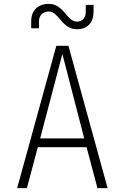

<svg xmlns="http://www.w3.org/2000/svg" viewBox="-20 -965 640 985"><path d="M68 0 269 -730H331L532 0H480L424 -210H174L118 0ZM186 -255H412L300 -688ZM375 -815Q347 -815 327.5 -828.5Q308 -842 293 -860.5Q278 -879 263 -892.5Q248 -906 230 -906Q207 -906 193.5 -892Q180 -878 180 -855V-820H140V-855Q140 -897 164 -921Q188 -945 230 -945Q258 -945 277.5 -931.5Q297 -918 312 -899.5Q327 -881 342 -867.5Q357 -854 375 -854Q396 -854 408 -868Q420 -882 420 -905V-940H460V-905Q460 -863 437.5 -839Q415 -815 375 -815Z"/></svg>

Font: Tiny Thin
Style: Regular
Weight: 100
Monospace: yes
Designer: Philipp Nurullin, Konstantin Bulenkov
Foundry: JetBrains
Version: Version 2.251; ttfautohint (v1.8.4.7-5d5b)